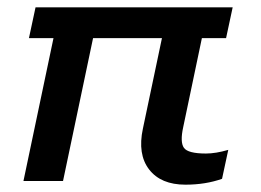

<svg xmlns="http://www.w3.org/2000/svg" viewBox="-20 -494 713 524"><path d="M486 10Q419 10 387 -31.5Q355 -73 370 -143L422 -390H234L152 0H44L126 -390H59L77 -474H615L597 -390H531L480 -147Q471 -106 482 -90.5Q493 -75 542 -75Q569 -75 603 -85L586 -6Q541 10 486 10Z"/></svg>

Font: Kanit
Style: Italic
Weight: 400
Italic angle: -12°
Designer: Katatrad Team
Foundry: CadsonDemak
Version: Version 2.000; ttfautohint (v1.8.3)